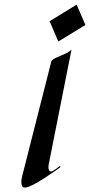

<svg xmlns="http://www.w3.org/2000/svg" viewBox="-20 -808 395 844"><path d="M355.5 -698.2 236.3 -625.5 198.2 -714.8 316.9 -787.6ZM192.9 -72.8Q192.9 -66.4 195.3 -60.3Q197.8 -54.2 205.6 -54.2Q210 -54.2 224.9 -64.9Q239.7 -75.7 244.6 -79.1L245.1 -72.8Q234.9 -65.4 213.9 -50.8Q192.9 -36.1 168.2 -20.5Q143.6 -4.9 121.8 5.9Q100.1 16.6 89.4 16.6Q79.6 16.6 76.7 8.3Q73.7 0 73.7 -7.8Q73.7 -14.6 75 -21.2Q76.2 -27.8 77.6 -34.2L206.1 -539.6Q212.4 -548.3 229.7 -555.7Q247.1 -563 265.6 -571.3Q284.2 -579.6 294.4 -590.3L193.8 -83.5Q192.9 -78.1 192.9 -72.8Z"/></svg>

Font: Lugrasimo
Style: Regular
Weight: 400
Designer: The DocRepair Project, Astigmatic (AOETI)
Foundry: Google
Version: Version 1.001